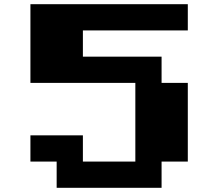

<svg xmlns="http://www.w3.org/2000/svg" viewBox="-20 -895 1040 915"><path d="M125 -875H875V-750H375V-625H750V-500H875V-125H750V0H250V-125H125V-250H375V-125H625V-500H125Z"/></svg>

Font: Dogica
Style: Bold
Weight: 700
Monospace: yes
Designer: Roberto Mocci
Version: Version 001.000